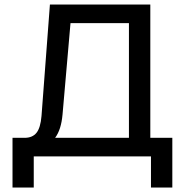

<svg xmlns="http://www.w3.org/2000/svg" viewBox="-20 -690 820 847"><path d="M200.2 -669.9H643.1V-82H740.2V137.2H646V0H128.9V137.2H35.2V-82H88.9Q123 -82 140.9 -104Q158.7 -126 163.1 -178.2ZM223.1 -82H548.8V-587.9H291L255.9 -185.1Q250 -117.7 223.1 -82Z"/></svg>

Font: LT Wave Text
Style: Regular
Weight: 400
Designer: Daniel Lyons
Version: Version 2.5 (Glyphs App)